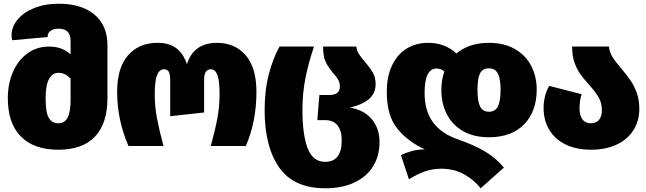

<svg xmlns="http://www.w3.org/2000/svg" viewBox="-20 -784 3470 1031"><path d="M557 -540V-257Q557 -121 490 -50.5Q423 20 293 20Q162 20 92 -51Q22 -122 22 -257Q22 -334 49.5 -397.5Q77 -461 127.5 -497.5Q178 -534 243 -534Q314 -534 359 -492V-565Q359 -630 295 -630Q268 -630 252 -618.5Q236 -607 236 -590V-585L46 -568Q42 -578 42 -594Q42 -638 73 -677Q104 -716 162 -740Q220 -764 296 -764Q418 -764 487.5 -705.5Q557 -647 557 -540ZM359 -247V-362Q343 -378 328 -385.5Q313 -393 293 -393Q262 -393 243.5 -360Q225 -327 225 -257Q225 -178 242.5 -150Q260 -122 293 -122Q327 -122 343 -152.5Q359 -183 359 -247Z M609 -290Q609 -421 668 -487.5Q727 -554 826 -554Q889 -554 927 -525Q965 -496 984 -439Q1019 -554 1146 -554Q1241 -554 1299 -487.5Q1357 -421 1357 -290Q1357 -131 1300 0H1112Q1135 -84 1147 -148Q1159 -212 1159 -278Q1159 -350 1147.5 -381Q1136 -412 1112 -412Q1095 -412 1085.5 -399Q1076 -386 1076 -354V-180L894 -160V-354Q894 -386 886 -399Q878 -412 861 -412Q836 -412 823.5 -381Q811 -350 811 -278Q811 -212 823 -148.5Q835 -85 858 0H670Q609 -140 609 -290Z M1401 -193Q1401 -300 1424 -387Q1447 -474 1481 -534H1666Q1638 -451 1621 -368.5Q1604 -286 1604 -193Q1604 -61 1632 12Q1660 85 1726 85Q1771 85 1793 55.5Q1815 26 1815 -29Q1815 -82 1792.5 -110.5Q1770 -139 1726 -139H1684L1695 -274H1749Q1805 -274 1805 -319Q1805 -340 1796.5 -355Q1788 -370 1770 -390Q1743 -422 1729 -451.5Q1715 -481 1715 -534H1893Q1896 -511 1907.5 -493.5Q1919 -476 1941 -450Q1969 -418 1983 -392.5Q1997 -367 1997 -332Q1997 -284 1963 -253.5Q1929 -223 1859 -206Q1932 -195 1975 -145.5Q2018 -96 2018 -21Q2018 53 1983.5 109Q1949 165 1883 196Q1817 227 1726 227Q1557 227 1479 115Q1401 3 1401 -193Z M2350 -300Q2350 -356 2366 -400Q2349 -416 2324 -416Q2293 -416 2276.5 -384.5Q2260 -353 2260 -283Q2260 -97 2438 -36Q2525 -6 2584.5 29.5Q2644 65 2686 116L2561 227Q2527 183 2473 152.5Q2419 122 2349 122Q2303 122 2261.5 136.5Q2220 151 2176 179L2133 49Q2156 37 2190.5 27.5Q2225 18 2261 18Q2168 -25 2112.5 -94.5Q2057 -164 2057 -290Q2057 -375 2086 -434.5Q2115 -494 2165 -524Q2215 -554 2279 -554Q2369 -554 2431 -497Q2499 -554 2606 -554Q2687 -554 2744.5 -521Q2802 -488 2832 -431Q2862 -374 2862 -303Q2862 -186 2794.5 -116.5Q2727 -47 2606 -47Q2524 -47 2466.5 -80Q2409 -113 2379.5 -170.5Q2350 -228 2350 -300ZM2544 -301Q2544 -240 2558 -212Q2572 -184 2606 -184Q2639 -184 2653.5 -212.5Q2668 -241 2668 -303Q2668 -361 2653.5 -389Q2639 -417 2606 -417Q2571 -417 2557.5 -390Q2544 -363 2544 -301Z M3318 -414Q3349 -377 3367.5 -349.5Q3386 -322 3399.5 -284.5Q3413 -247 3413 -200Q3413 -135 3381.5 -85Q3350 -35 3291 -7.5Q3232 20 3153 20Q3075 20 3017.5 -8Q2960 -36 2929.5 -87Q2899 -138 2899 -203Q2899 -270 2929 -323L3103 -278Q3092 -243 3092 -202Q3092 -164 3107.5 -143Q3123 -122 3153 -122Q3183 -122 3197.5 -141.5Q3212 -161 3212 -191Q3212 -231 3195.5 -260Q3179 -289 3143 -329Q3114 -361 3095.5 -387Q3077 -413 3064.5 -449.5Q3052 -486 3052 -534H3250Q3253 -503 3269 -477.5Q3285 -452 3318 -414Z"/></svg>

Font: FiraGO Heavy
Style: Regular
Weight: 900
Designer: bBox Type
Foundry: bBox Type GmbH
Version: Version 1.001